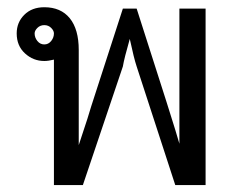

<svg xmlns="http://www.w3.org/2000/svg" viewBox="-20 -540 669 544"><path d="M562.5 -15.6H476.6L367.2 -351.6Q359.4 -375 347.7 -429.7Q332 -375 328.1 -351.6L214.8 -15.6H132.8V-371.1Q117.2 -367.2 105.5 -367.2Q74.2 -367.2 50.8 -388.7Q27.3 -410.2 27.3 -445.3Q27.3 -476.6 48.8 -498Q70.3 -519.5 105.5 -519.5Q152.3 -519.5 177.7 -488.3Q203.1 -457 203.1 -398.4V-128.9Q234.4 -222.7 238.3 -238.3L328.1 -515.6H367.2Q476.6 -175.8 488.3 -132.8V-515.6H562.5ZM105.5 -414.1Q117.2 -414.1 125 -423.8Q132.8 -433.6 132.8 -445.3Q132.8 -453.1 125 -460.9Q117.2 -468.8 105.5 -468.8Q93.8 -468.8 85.9 -460.9Q78.1 -453.1 78.1 -445.3Q78.1 -433.6 85.9 -423.8Q93.8 -414.1 105.5 -414.1Z"/></svg>

Font: 和音 by 宁静之雨，公众号njzyshare
Style: Regular
Weight: 400
Designer: Steve Matteson
Foundry: Ascender Corporation
Version: Version 6.00;June 8, 2018;FontCreator 11.0.0.2388 32-bit